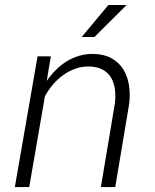

<svg xmlns="http://www.w3.org/2000/svg" viewBox="-20 -756 627 776"><path d="M185.5 -528.3 168.9 -429.2Q185.5 -453.1 205.8 -473.4Q226.1 -493.7 250 -508.3Q273.9 -522.9 301 -530.8Q328.1 -538.6 358.4 -538.1Q401.4 -537.1 431.2 -520.3Q460.9 -503.4 478 -476.1Q495.1 -448.7 501 -413.1Q506.8 -377.4 502.4 -338.4L445.8 0H387.7L444.3 -337.9Q447.8 -367.2 444.6 -393.8Q441.4 -420.4 429.7 -440.9Q418 -461.4 396.2 -473.9Q374.5 -486.3 341.3 -487.3Q311 -487.8 284.4 -478.3Q257.8 -468.8 235.1 -452.4Q212.4 -436 193.8 -414.1Q175.3 -392.1 161.6 -367.2L98.1 0H40L131.8 -528.3ZM418 -735.8H491.7L361.8 -606.4H310.1Z"/></svg>

Font: Roboto Mono Light
Style: Italic
Weight: 300
Designer: Google
Version: Version 2.000985; 2015; ttfautohint (v1.3)